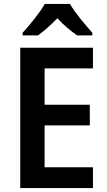

<svg xmlns="http://www.w3.org/2000/svg" viewBox="-20 -957 547 977"><path d="M336 -937H208C184 -894 131 -829 95 -790V-777H173C203 -798 238 -829 272 -864C304 -829 341 -799 372 -777H450V-790C414 -830 361 -893 336 -937ZM453 0V-106H207V-319H437V-424H207V-609H453V-714H83V0Z"/></svg>

Font: Noto Sans Arabic SemCond SemBd
Style: Regular
Weight: 600
Width: 4
Designer: Monotype Design Team, Nadine Chahine, Nizar Qandah and Khaled Hosny
Foundry: Monotype Imaging Inc.
Version: Version 2.012